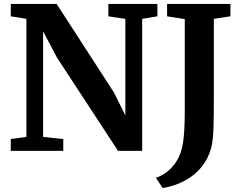

<svg xmlns="http://www.w3.org/2000/svg" viewBox="-20 -763 1227 971"><path d="M34.5 0V-60L113.5 -70.5V-667.5Q100.5 -670 87.2 -672.2Q74 -674.5 60.8 -676.5Q47.5 -678.5 34.5 -680.5V-743H266.5L557 -294L614 -179V-667.5L528 -680.5V-743H776V-680.5L699 -667.5V0H577L268 -472L198 -604.5V-70.5L300 -60V0ZM768.5 136Q793.5 128 817.8 111Q842 94 862 68Q882 42 894 7Q901.5 -15.5 905.8 -42.8Q910 -70 912.2 -109.5Q914.5 -149 914.5 -207.5V-666.5L825 -680.5V-743H1145.5V-680.5L1061.5 -667.5V-275Q1061.5 -183.5 1059.8 -119Q1058 -54.5 1048.5 -16Q1034 38 1000.2 80.2Q966.5 122.5 916 150Q865.5 177.5 802.5 188Z"/></svg>

Font: Merriweather Light 18pt
Style: Bold
Weight: 700
Version: Version 2.100